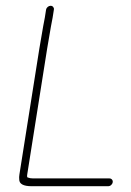

<svg xmlns="http://www.w3.org/2000/svg" viewBox="-20 -664 453 664"><path d="M116.1 -496 47.2 -61C46.1 -54.3 45.9 -48.7 46.5 -44C46.2 -28 60.6 -20 89.7 -20H353.7C357.7 -20 361.2 -21.3 364.3 -24C367.4 -26.7 369.2 -29.8 369.8 -33.5C370.4 -37.2 369.6 -40.3 367.3 -43C365.1 -45.7 361.9 -47 357.9 -47H93.9C87.3 -47 81.4 -48 76.4 -50C73.8 -50 73 -53.7 74.2 -61L143.1 -496L156.1 -572C158.8 -584.7 160.7 -595 162 -603L166.4 -631C167 -634.3 166.1 -637.3 163.9 -640C161.6 -642.7 158.7 -644 155 -644C151.3 -644 148 -642.7 144.9 -640C141.8 -637.3 140 -634.3 139.4 -631L135 -603C133.7 -595 131.8 -585 129.3 -573Z"/></svg>

Font: Proton
Style: BdCndIt
Weight: 500
Version: Version 1.017